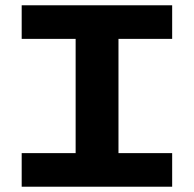

<svg xmlns="http://www.w3.org/2000/svg" viewBox="-20 -706 733 726"><path d="M428 -559V-127H631V0H62V-127H266V-559H62V-686H631V-559Z"/></svg>

Font: BioRhyme Expanded ExtraBold
Style: Regular
Weight: 800
Width: 7
Designer: Aoife Mooney
Foundry: Aoife Mooney Type
Version: Version 1.000